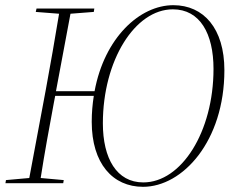

<svg xmlns="http://www.w3.org/2000/svg" viewBox="-20 -707 906 741"><path d="M533 -3C430 -3 377 -96 377 -231C377 -474 501 -671 647 -671C752 -671 804 -577 804 -441C804 -198 680 -3 533 -3ZM532 14C685 14 846 -162 846 -436C846 -597 766 -687 649 -687C519 -687 383 -561 345 -355H196L252 -654L342 -661L344 -674H121L118 -661L208 -654C192 -557 175 -459 157 -362L93 -20L3 -12L1 0H224L226 -12L137 -20C152 -117 170 -214 188 -311L193 -337H342C337 -305 334 -272 334 -237C334 -76 415 14 532 14Z"/></svg>

Font: Source Serif 4 Display Light
Style: Italic
Weight: 300
Italic angle: -12°
Designer: Frank Grießhammer
Foundry: Adobe Systems Incorporated
Version: Version 4.004;hotconv 1.0.117;makeotfexe 2.5.65602